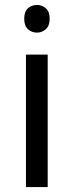

<svg xmlns="http://www.w3.org/2000/svg" viewBox="-20 -757 298 777"><path d="M130 -737Q150 -737 165.5 -723.5Q181 -710 181 -681Q181 -653 165.5 -639Q150 -625 130 -625Q108 -625 93 -639Q78 -653 78 -681Q78 -710 93 -723.5Q108 -737 130 -737ZM173 -536V0H85V-536Z"/></svg>

Font: Noto Sans Sharada
Style: Regular
Weight: 400
Designer: Monotype Design Team
Foundry: Monotype Imaging Inc.
Version: Version 2.006; ttfautohint (v1.8.4.7-5d5b)